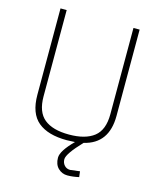

<svg xmlns="http://www.w3.org/2000/svg" viewBox="-130 -792 897 1083"><g transform="rotate(15 318.5 -250.0)"><path d="M123 -196Q123 -105 172 -65Q221 -25 316.5 -25Q412 -25 462.5 -64.5Q513 -104 513 -196V-700H549V-196Q549 -34 409 -1Q328 84 328 116Q328 137 341 151.5Q354 166 375 166L431 159L435 192Q399 200 367.5 200Q336 200 313.5 178Q291 156 291 116.5Q291 77 361 7Q331 9 313 9Q203 9 145 -39Q87 -87 87 -196V-700H123Z"/></g></svg>

Font: Titillium Web ExtraLight
Style: Regular
Weight: 275
Version: Version 1.002;PS 57.000;hotconv 1.0.70;makeotf.lib2.5.55311